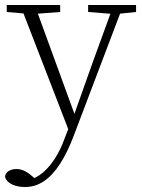

<svg xmlns="http://www.w3.org/2000/svg" viewBox="-29 -497 568 769"><path d="M71 252Q51 252 33.5 247Q16 242 4.5 232Q-7 222 -9 209Q-6 195 6.5 187.5Q19 180 37 180Q53 180 68 187Q83 194 99 208L124 230L98 238L85 224Q116 217 142.5 194.5Q169 172 191.5 137Q214 102 230 57L254 -5L258 -10L344 -252L426 -477H465L267 45Q241 114 211 160Q181 206 146.5 229Q112 252 71 252ZM252 40 52 -477H110L272 -33L281 -21ZM-2 -449V-477H212V-449L106 -441H90ZM324 -449V-477H516V-449L439 -441H424Z"/></svg>

Font: Source Serif 4 18pt Light
Style: Regular
Weight: 300
Designer: Frank Grießhammer
Foundry: Adobe Systems Incorporated
Version: Version 4.004;hotconv 1.0.116;makeotfexe 2.5.65601